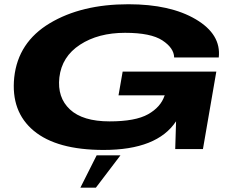

<svg xmlns="http://www.w3.org/2000/svg" viewBox="-20 -702 1135 904"><path d="M468 4Q720 4 809 -131L805 0H935.5L998.5 -365H557.5L538 -253H756L754.5 -251Q736.5 -197.5 677 -164Q617.5 -130.5 496 -130.5Q369.5 -130.5 309.2 -186.8Q249 -243 259.5 -337.5Q271 -435.5 356.8 -491.5Q442.5 -547.5 569 -547.5Q690 -547.5 744.5 -511.8Q799 -476 800 -431.5H1010Q1022 -540 902 -611Q782 -682 584.5 -682Q363.5 -682 214.2 -592.5Q65 -503 47 -337.5Q30.5 -176.5 139 -86.2Q247.5 4 468 4ZM358.5 181.5H431.5L547 29.5H435Z"/></svg>

Font: Anybody ExtraExpanded
Style: Bold Italic
Weight: 700
Width: 8
Italic angle: -10°
Version: Version 1.113;gftools[0.9.25]